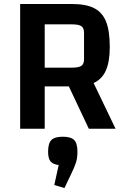

<svg xmlns="http://www.w3.org/2000/svg" viewBox="-20 -645 630 962"><path d="M425 0 325 -212H204V0H81V-625H340Q411 -625 452 -604Q493 -583 511.5 -536.5Q530 -490 530 -409Q530 -336 510.5 -292Q491 -248 449 -229L559 0ZM204 -306H339Q374 -306 387.5 -315Q401 -324 401 -348V-481Q401 -505 387.5 -514Q374 -523 339 -523H204ZM252 282 274 182Q245 178 233 163.5Q221 149 221 115Q221 73 237.5 56.5Q254 40 295 40Q335 40 351.5 56.5Q368 73 368 115Q368 146 361 168.5Q354 191 336 228L303 297Z"/></svg>

Font: Changa Medium
Style: Regular
Weight: 500
Designer: Eduardo Rodriguez Tunni
Foundry: Eduardo Rodriguez Tunni
Version: Version 2.002; ttfautohint (v1.5) -l 8 -r 50 -G 150 -x 14 -H